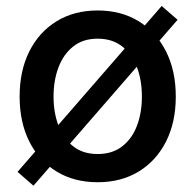

<svg xmlns="http://www.w3.org/2000/svg" viewBox="-20 -582 636 625"><path d="M297.9 11.2Q221.2 11.2 164.1 -23.7Q106.9 -58.6 75.4 -121.3Q43.9 -184.1 43.9 -267.6Q43.9 -351.6 75.4 -414.6Q106.9 -477.5 164.1 -512.7Q221.2 -547.9 297.9 -547.9Q374.5 -547.9 431.6 -512.7Q488.8 -477.5 520.5 -414.6Q552.2 -351.6 552.2 -267.6Q552.2 -184.1 520.5 -121.3Q488.8 -58.6 431.6 -23.7Q374.5 11.2 297.9 11.2ZM297.9 -80.6Q345.7 -80.6 377.9 -105.7Q410.2 -130.9 426 -173.1Q441.9 -215.3 441.9 -267.6Q441.9 -320.3 426 -362.8Q410.2 -405.3 377.9 -430.7Q345.7 -456.1 297.9 -456.1Q250 -456.1 218.3 -430.7Q186.5 -405.3 170.4 -362.8Q154.3 -320.3 154.3 -267.6Q154.3 -215.3 170.4 -173.1Q186.5 -130.9 218.3 -105.7Q250 -80.6 297.9 -80.6ZM88.9 22.5 37.1 -22.5 506.3 -562.5 558.1 -517.6Z"/></svg>

Font: V-Inter
Style: Medium-500
Weight: 500
Designer: Rasmus Andersson
Foundry: rsms
Version: Version 4.000;git-4146feb